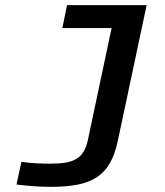

<svg xmlns="http://www.w3.org/2000/svg" viewBox="-20 -520 640 745"><path d="M175 115C144 115 104 114 63 108L44 196C96 202 134 205 177 205C337 205 408 164 437 27L549 -500H240L222 -411H413L321 23C305 97 266 115 175 115Z"/></svg>

Font: LT Wave Mono Medium
Style: Italic
Weight: 500
Designer: Daniel Lyons
Version: Version 2.5 (Glyphs App)